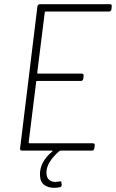

<svg xmlns="http://www.w3.org/2000/svg" viewBox="-20 -720 554 918"><path d="M502 -665H198Q194 -665 194 -661L158 -372Q158 -368 162 -368H371Q380 -368 380 -358L378 -343Q376 -333 367 -333H157Q153 -333 153 -329L117 -39Q117 -35 121 -35H424Q429 -35 431.5 -32Q434 -29 433 -25L431 -10Q429 0 420 0H270Q268 0 264 2Q202 56 202 105Q202 128 214 139Q226 150 245 150Q251 150 263 148L268 147Q274 147 274 155L275 163Q275 174 266 175Q253 178 239 178Q209 178 190 163Q171 148 171 113Q171 54 229 5Q232 3 231.5 1.5Q231 0 229 0H84Q80 0 77.5 -3Q75 -6 76 -10L159 -690Q160 -694 163 -697Q166 -700 170 -700H506Q516 -700 514 -690L513 -675Q512 -671 509 -668Q506 -665 502 -665Z"/></svg>

Font: Barlow Semi Condensed ExLight
Style: Italic
Weight: 275
Width: 4
Italic angle: -7°
Designer: Jeremy Tribby
Foundry: Tribby Type
Version: Version 1.408